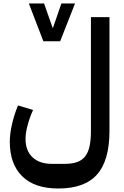

<svg xmlns="http://www.w3.org/2000/svg" viewBox="-20 -838 711 1098"><path d="M313 240Q178 240 107 170Q36 100 36 -27Q36 -72 48.5 -127Q61 -182 83 -235L169 -209Q150 -167 138 -122.5Q126 -78 126 -44Q126 24 166 61.5Q206 99 276 99H350Q392 99 420.5 89Q449 79 466.5 57Q484 35 492 -1Q500 -37 500 -89V-740H606V-89Q606 80 535 160Q464 240 313 240ZM145 -818H232L281 -679H283L331 -818H409L324 -602H228Z"/></svg>

Font: IBM Plex Sans Arabic SemiBold
Style: Regular
Weight: 600
Designer: Mike Abbink, Paul van der Laan, Pieter van Rosmalen, Wael Morcos, Khajak Apelian
Foundry: Bold Monday
Version: Version 1.1